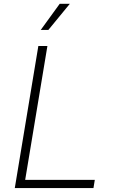

<svg xmlns="http://www.w3.org/2000/svg" viewBox="-20 -963 596 983"><path d="M55.7 0 176.3 -727.5H222.7L108.9 -42H465.3L458.5 0ZM188.5 -809.6 285.6 -943.4H337.4L227.5 -809.6Z"/></svg>

Font: Inter 17pt ExtraLight
Style: Italic
Weight: 250
Italic angle: -9.3988°
Version: Version 4.001;git-66647c0bb